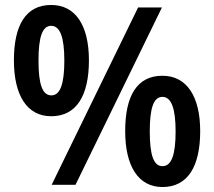

<svg xmlns="http://www.w3.org/2000/svg" viewBox="-20 -744 862 773"><path d="M186 -724C84 -724 36 -643 36 -501C36 -360 89 -276 186 -276C288 -276 338 -359 338 -501C338 -642 284 -724 186 -724ZM632 -714H536L188 0H284ZM186 -640C222 -640 239 -594 239 -500C239 -405 222 -360 187 -360C150 -360 135 -406 135 -500C135 -594 150 -640 186 -640ZM634 -439C532 -439 484 -359 484 -216C484 -75 537 9 634 9C736 9 786 -74 786 -216C786 -357 731 -439 634 -439ZM634 -354C670 -354 687 -307 687 -215C687 -122 671 -75 634 -75C598 -75 583 -121 583 -215C583 -308 598 -354 634 -354Z"/></svg>

Font: Noto Sans Thai SemCond SemBd
Style: Regular
Weight: 600
Width: 4
Designer: Monotype Design Team
Foundry: Monotype Imaging Inc.
Version: Version 2.002